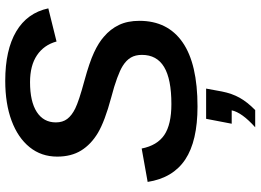

<svg xmlns="http://www.w3.org/2000/svg" viewBox="-146 -592 960 707"><g transform="rotate(-90 333.5 -238.0)"><path d="M295.4 9.8Q168 9.8 100.1 -35.4Q32.2 -80.6 17.6 -173.8L140.6 -195.8Q151.9 -138.7 190.4 -112.5Q229 -86.4 304.2 -86.4Q396.5 -86.4 440.9 -113.3Q485.4 -140.1 485.4 -194.8Q485.4 -218.8 475.6 -235.6Q465.8 -252.4 444.8 -265.6Q429.2 -275.4 400.1 -286.1Q371.1 -296.9 328.1 -308.1Q241.2 -331.5 198.2 -356.9Q155.8 -382.3 133.3 -418.7Q110.8 -455.1 110.8 -506.8Q110.8 -565.4 145.5 -608.4Q180.2 -651.4 242.9 -674.8Q305.7 -698.2 390.1 -698.2Q503.4 -698.2 571.8 -657.7Q640.1 -617.2 656.7 -539.6L534.7 -509.3Q522 -555.7 484.1 -581.3Q446.3 -606.9 384.8 -606.9Q313.5 -606.9 275.1 -582Q236.8 -557.1 236.8 -511.7Q236.8 -486.8 249.5 -470Q262.2 -453.1 288.1 -440.4Q300.8 -434.1 326.4 -425.5Q352.1 -417 390.1 -406.7Q458 -388.2 494.1 -371.3Q530.3 -354.5 552.2 -335Q580.6 -311 595.7 -279.3Q610.8 -247.6 610.8 -204.1Q610.8 -100.1 531.7 -45.2Q452.6 9.8 295.4 9.8ZM350.6 99.6Q343.3 136.7 327.6 164.8Q312 192.9 282.2 222.2H218.8Q273.4 173.3 281.2 135.7H231.9L250 41.5H361.3Z"/></g></svg>

Font: Arimo SemiBold
Style: Italic
Weight: 600
Italic angle: -12°
Version: Version 1.33